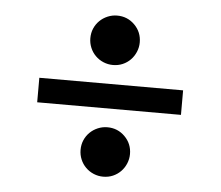

<svg xmlns="http://www.w3.org/2000/svg" viewBox="-42 -609 685 596"><g transform="rotate(5 300.0 -311.0)"><path d="M76 -271.8H524V-348.2H76ZM223 -484.4Q223 -469.1 228.9 -454.9Q234.8 -440.7 245.5 -430.1Q256.2 -419.4 270.4 -413.5Q284.6 -407.6 300 -407.6Q316.4 -407.6 330.3 -413.6Q344.2 -419.6 354.6 -430.2Q365 -440.8 371 -455.1Q377 -469.3 377 -484.7Q377 -516.8 354.6 -539.2Q332.2 -561.6 300.1 -561.6Q284.7 -561.6 270.4 -555.6Q256.2 -549.6 245.6 -539.2Q235 -528.8 229 -514.9Q223 -501 223 -484.4ZM223 -136.4Q223 -121.1 228.9 -106.9Q234.8 -92.7 245.5 -82.1Q256.2 -71.4 270.4 -65.5Q284.6 -59.6 300 -59.6Q316.4 -59.6 330.3 -65.6Q344.2 -71.6 354.6 -82.2Q365 -92.8 371 -107Q377 -121.3 377 -136.7Q377 -168.8 354.6 -191.2Q332.2 -213.6 300.1 -213.6Q284.7 -213.6 270.4 -207.6Q256.2 -201.6 245.6 -191.2Q235 -180.8 229 -166.9Q223 -153 223 -136.4Z"/></g></svg>

Font: CommitMonoV143 ExtLt
Style: Regular
Weight: 200
Monospace: yes
Designer: Eigil Nikolajsen
Foundry: Eigil Nikolajsen
Version: Version 1.143